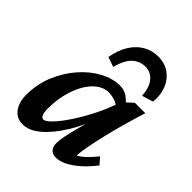

<svg xmlns="http://www.w3.org/2000/svg" viewBox="-187 -761 879 879"><g transform="rotate(45 252.0 -321.5)"><path d="M106.4 7.8Q67.4 7.8 44.9 -22Q22.5 -51.8 22.5 -99.6Q22.5 -168.9 47.4 -229Q72.3 -289.1 112.8 -335.4Q153.3 -381.8 201.7 -407.7Q250 -433.6 296.9 -433.6Q325.2 -433.6 346.2 -418.5Q367.2 -403.3 388.7 -376L359.4 -344.7Q343.8 -361.3 323.2 -368.2Q302.7 -375 281.2 -375Q252 -375 225.6 -355.5Q199.2 -335.9 179.2 -301.3Q159.2 -266.6 147.9 -221.2Q136.7 -175.8 136.7 -124Q136.7 -100.6 142.1 -87.9Q147.5 -75.2 158.2 -75.2Q171.9 -75.2 196.8 -101.6Q221.7 -127.9 251 -172.4Q280.3 -216.8 307.1 -270.5Q334 -324.2 351.6 -378.9L365.2 -393.6L400.4 -425.8H467.8Q453.1 -379.9 438 -326.7Q422.9 -273.4 410.6 -222.2Q398.4 -170.9 390.6 -129.9Q382.8 -88.9 382.8 -66.4Q403.3 -78.1 422.4 -96.7Q441.4 -115.2 460.9 -139.6L488.3 -108.4Q463.9 -76.2 435.1 -49.8Q406.2 -23.4 377 -7.8Q347.7 7.8 321.3 7.8Q299.8 7.8 288.1 -4.9Q276.4 -17.6 276.4 -42Q276.4 -57.6 281.7 -86.4Q287.1 -115.2 299.8 -162.6Q312.5 -210 334 -281.2H343.8Q312.5 -193.4 272.5 -128.4Q232.4 -63.5 189.9 -27.8Q147.5 7.8 106.4 7.8ZM213.9 -471.7 166 -488.3Q175.8 -542 198.7 -578.1Q221.7 -614.3 254.4 -632.8Q287.1 -651.4 325.2 -651.4Q370.1 -651.4 400.4 -629.4Q430.7 -607.4 445.3 -570.8Q460 -534.2 455.1 -488.3L400.4 -471.7Q398.4 -520.5 376 -548.8Q353.5 -577.1 316.4 -577.1Q283.2 -577.1 256.3 -553.7Q229.5 -530.3 213.9 -471.7Z"/></g></svg>

Font: Crimson Pro SemiBold
Style: Italic
Weight: 600
Italic angle: -12°
Designer: Jacques Le Bailly
Foundry: Baron von Fonthausen
Version: Version 1.003